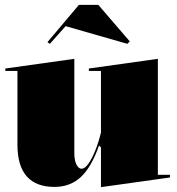

<svg xmlns="http://www.w3.org/2000/svg" viewBox="-20 -758 732 793"><path d="M205 14Q129 14 90.5 -29.5Q52 -73 52 -161V-465H2V-475L287 -515V-126Q287 -95 296 -78Q305 -61 317 -61Q330 -61 344.5 -81Q359 -101 373 -135Q387 -169 397 -211V-465H347V-475L632 -515V-36H682V-25L397 15V-149L389 -157Q358 -68 314 -27Q270 14 205 14ZM186 -577 176 -584 306 -738H386L516 -587L506 -577L251 -650Z"/></svg>

Font: Kalnia
Style: Bold
Weight: 700
Designer: Frida Medrano
Foundry: Frida Medrano
Version: Version 1.105